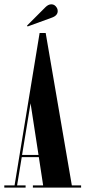

<svg xmlns="http://www.w3.org/2000/svg" viewBox="-26 -850 388 870"><path d="M-6.5 0V-10H40L153.5 -700.5H181L299.5 -10H341.5V0H123V-10H169.5L150 -138H72.5L51.5 -10H90V0ZM74 -148H148.5L112.5 -382ZM99 -730 96.5 -734 180 -817.5Q193 -830.5 207 -830.5Q222.5 -830.5 232 -814Q235.5 -807.5 235.5 -800Q235.5 -779 207.5 -769.5Z"/></svg>

Font: Imbue 100pt
Style: Bold
Weight: 700
Designer: Tyler Finck
Foundry: Etcetera Type Company
Version: Version 1.102; ttfautohint (v1.8.3)